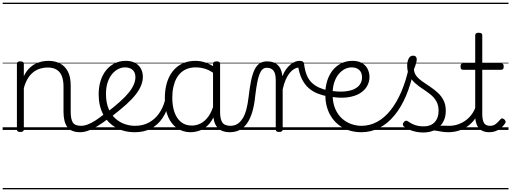

<svg xmlns="http://www.w3.org/2000/svg" viewBox="-20 -976 3839 1442"><path d="M584 17Q547 17 522.5 6.5Q498 -4 484 -24Q470 -44 463.5 -72.5Q457 -101 457 -137V-326Q457 -371 445 -403Q433 -435 406.5 -452Q380 -469 337 -469Q310 -469 282.5 -461Q255 -453 231.5 -435Q208 -417 189.5 -387.5Q171 -358 159 -314V-4Q159 6 152.5 10.5Q146 15 132 15Q119 15 113 10.5Q107 6 107 -4V-496Q107 -506 113 -510.5Q119 -515 132 -515Q146 -515 152.5 -510.5Q159 -506 159 -496V-404Q175 -437 196.5 -459.5Q218 -482 242.5 -495Q267 -508 292.5 -513.5Q318 -519 344 -519Q392 -519 429.5 -500Q467 -481 489 -440.5Q511 -400 511 -334V-137Q511 -82 526.5 -56.5Q542 -31 590 -31Q599 -31 604 -23.5Q609 -16 608.5 -7Q608 2 602 9.5Q596 17 584 17ZM0 436H646V446H0ZM0 -20H646V0H0ZM0 -505H646V-500H0ZM0 -956H646V-946H0Z M581 17Q570 17 564.5 9.5Q559 2 559.5 -7Q560 -16 567 -23.5Q574 -31 587 -31Q612 -31 638.5 -41Q665 -51 696.5 -71Q728 -91 767 -123Q775 -129 782.5 -126Q790 -123 795 -116Q800 -109 800.5 -100Q801 -91 793 -85Q750 -52 712.5 -29Q675 -6 642.5 5.5Q610 17 581 17ZM646 436V446ZM646 -20V0ZM646 -505V-500ZM646 -956V-946Z M781 -130Q839 -175 880.5 -212Q922 -249 947.5 -281Q973 -313 985 -341.5Q997 -370 997 -396Q997 -432 976 -451Q955 -470 919 -470Q893 -470 868 -457.5Q843 -445 822 -420Q801 -395 788.5 -357.5Q776 -320 776 -270Q776 -205 795.5 -159.5Q815 -114 847 -85.5Q879 -57 917.5 -44Q956 -31 993 -31Q1005 -31 1010.5 -23.5Q1016 -16 1016 -7Q1016 2 1010.5 9.5Q1005 17 993 17Q911 17 849.5 -18.5Q788 -54 754.5 -118Q721 -182 721 -268Q721 -323 735.5 -369Q750 -415 777 -448.5Q804 -482 841.5 -500.5Q879 -519 925 -519Q969 -519 997.5 -502Q1026 -485 1039.5 -458Q1053 -431 1053 -400Q1053 -368 1040 -335Q1027 -302 999.5 -266.5Q972 -231 927.5 -191Q883 -151 821 -103ZM646 436H1134V446H646ZM646 -20H1134V0H646ZM646 -505H1134V-500H646ZM646 -956H1134V-946H646Z M994 17Q983 17 977.5 9.5Q972 2 972 -7Q972 -16 977.5 -23.5Q983 -31 994 -31Q1052 -31 1097 -55Q1142 -79 1173 -122Q1204 -165 1219 -222Q1222 -232 1230.5 -233.5Q1239 -235 1246.5 -229.5Q1254 -224 1251 -213Q1236 -142 1201 -90Q1166 -38 1114 -10.5Q1062 17 994 17ZM1134 436V446ZM1134 -20V0ZM1134 -505V-500ZM1134 -956V-946Z M1411 17Q1356 17 1312 -12Q1268 -41 1243 -98Q1218 -155 1218 -238Q1218 -288 1227.5 -331Q1237 -374 1256 -408.5Q1275 -443 1302.5 -467.5Q1330 -492 1366.5 -505.5Q1403 -519 1448 -519Q1486 -519 1522.5 -506.5Q1559 -494 1595 -470V-419Q1555 -449 1520 -459.5Q1485 -470 1449 -470Q1417 -470 1389.5 -460.5Q1362 -451 1340.5 -432Q1319 -413 1304.5 -385.5Q1290 -358 1282 -322Q1274 -286 1274 -242Q1274 -180 1290.5 -133Q1307 -86 1339.5 -59.5Q1372 -33 1421 -33Q1455 -33 1487 -49Q1519 -65 1545.5 -101.5Q1572 -138 1589 -202L1607 -159Q1586 -85 1552.5 -47Q1519 -9 1481.5 4Q1444 17 1411 17ZM1707 17Q1673 17 1649 7Q1625 -3 1610 -22Q1595 -41 1587.5 -69Q1580 -97 1580 -132V-495Q1580 -506 1587 -510.5Q1594 -515 1608 -515Q1621 -515 1627 -510.5Q1633 -506 1633 -496V-133Q1633 -81 1650 -56Q1667 -31 1713 -31Q1720 -31 1724 -23.5Q1728 -16 1727.5 -7Q1727 2 1722.5 9.5Q1718 17 1707 17ZM1134 436H1769V446H1134ZM1134 -20H1769V0H1134ZM1134 -505H1769V-500H1134ZM1134 -956H1769V-946H1134Z M1704 17Q1695 17 1690.5 9.5Q1686 2 1686.5 -7Q1687 -16 1693 -23.5Q1699 -31 1710 -31Q1741 -31 1763.5 -45.5Q1786 -60 1803 -87.5Q1820 -115 1830.5 -155Q1841 -195 1847 -247Q1855 -318 1865.5 -369Q1876 -420 1891.5 -452Q1907 -484 1929.5 -499.5Q1952 -515 1985 -515Q1994 -515 1998.5 -508Q2003 -501 2002.5 -491.5Q2002 -482 1997 -474.5Q1992 -467 1983 -467Q1965 -467 1952 -455.5Q1939 -444 1929 -419Q1919 -394 1911.5 -354Q1904 -314 1897 -257Q1890 -186 1874.5 -134.5Q1859 -83 1835 -49Q1811 -15 1778.5 1Q1746 17 1704 17ZM1769 436H1869V446H1769ZM1769 -20H1869V0H1769ZM1769 -505H1869V-500H1769ZM1769 -956H1869V-946H1769Z M2076 15Q2063 15 2057 10.5Q2051 6 2051 -4V-374Q2051 -424 2034 -445.5Q2017 -467 1983 -467Q1973 -467 1968.5 -474.5Q1964 -482 1964 -491.5Q1964 -501 1969.5 -508Q1975 -515 1985 -515Q2009 -515 2028 -509.5Q2047 -504 2062 -491.5Q2077 -479 2086.5 -459.5Q2096 -440 2100 -412L2101 -403Q2113 -435 2129 -456.5Q2145 -478 2162.5 -492Q2180 -506 2197 -512.5Q2214 -519 2228 -519Q2238 -519 2243.5 -511.5Q2249 -504 2249 -494Q2249 -484 2243.5 -476.5Q2238 -469 2228 -469Q2210 -469 2191.5 -459Q2173 -449 2156 -428.5Q2139 -408 2125.5 -377Q2112 -346 2103 -304V-4Q2103 6 2096.5 10.5Q2090 15 2076 15ZM1869 436H2323V446H1869ZM1869 -20H2323V0H1869ZM1869 -505H2323V-500H1869ZM1869 -956H2323V-946H1869Z M2442 -252Q2403 -259 2366 -273.5Q2329 -288 2299 -314Q2269 -340 2248 -381.5Q2227 -423 2218 -484L2228 -519Q2246 -519 2254.5 -513Q2263 -507 2264 -494Q2270 -445 2284.5 -410.5Q2299 -376 2322.5 -354Q2346 -332 2377 -318Q2408 -304 2448 -296Q2460 -294 2464.5 -286.5Q2469 -279 2468 -270.5Q2467 -262 2460 -256Q2453 -250 2442 -252ZM2323 436H2348V446H2323ZM2323 -20H2348V0H2323ZM2323 -505H2348V-500H2323ZM2323 -956H2348V-946H2323Z M2453 -296Q2519 -285 2566 -289Q2613 -293 2642.5 -308Q2672 -323 2685.5 -345.5Q2699 -368 2699 -395Q2699 -431 2678 -450.5Q2657 -470 2621 -470Q2595 -470 2570 -457.5Q2545 -445 2524 -420Q2503 -395 2490.5 -357.5Q2478 -320 2478 -270Q2478 -205 2497.5 -159.5Q2517 -114 2549 -85.5Q2581 -57 2619.5 -44Q2658 -31 2695 -31Q2707 -31 2712.5 -23.5Q2718 -16 2718 -7Q2718 2 2712.5 9.5Q2707 17 2695 17Q2614 17 2552.5 -18.5Q2491 -54 2457 -118Q2423 -182 2423 -268Q2423 -323 2437.5 -369Q2452 -415 2479 -448.5Q2506 -482 2543.5 -500.5Q2581 -519 2627 -519Q2671 -519 2699.5 -502Q2728 -485 2741.5 -457Q2755 -429 2755 -398Q2755 -362 2737 -329.5Q2719 -297 2682 -274.5Q2645 -252 2587 -244.5Q2529 -237 2450 -252ZM2348 436H2836V446H2348ZM2348 -20H2836V0H2348ZM2348 -505H2836V-500H2348ZM2348 -956H2836V-946H2348Z M2695 17Q2683 17 2676.5 9.5Q2670 2 2670 -7Q2670 -16 2676.5 -23.5Q2683 -31 2695 -31Q2757 -31 2812.5 -61Q2868 -91 2914 -149Q2960 -207 2995 -289Q3030 -371 3052 -475Q3054 -484 3064 -485Q3074 -486 3083 -480Q3092 -474 3089 -459Q3068 -348 3031 -260Q2994 -172 2943 -110Q2892 -48 2829 -15.5Q2766 17 2695 17ZM2836 436H2861V446H2836ZM2836 -20H2861V0H2836ZM2836 -505H2861V-500H2836ZM2836 -956H2861V-946H2836Z M3348 17Q3315 17 3288.5 11.5Q3262 6 3237 3.5Q3212 1 3183 12L3204 -11Q3241 -25 3266.5 -29Q3292 -33 3312.5 -32Q3333 -31 3354 -31Q3363 -31 3367 -23.5Q3371 -16 3369.5 -7Q3368 2 3362.5 9.5Q3357 17 3348 17ZM3159 19Q3117 19 3079 7Q3041 -5 3012 -27Q3006 -33 3005.5 -41.5Q3005 -50 3013 -59Q3020 -68 3027.5 -69.5Q3035 -71 3044 -65Q3072 -45 3099.5 -36Q3127 -27 3164 -27Q3215 -27 3244.5 -58.5Q3274 -90 3274 -144Q3274 -186 3257 -215.5Q3240 -245 3213 -266.5Q3186 -288 3156 -307.5Q3126 -327 3099 -350.5Q3072 -374 3055 -406Q3038 -438 3038 -485Q3038 -511 3048.5 -534.5Q3059 -558 3083 -558Q3096 -558 3103 -550.5Q3110 -543 3110 -530Q3110 -519 3104.5 -499.5Q3099 -480 3089 -456Q3090 -427 3108 -404.5Q3126 -382 3153 -363.5Q3180 -345 3210 -325Q3240 -305 3267 -280.5Q3294 -256 3311 -223Q3328 -190 3328 -144Q3328 -71 3282 -26Q3236 19 3159 19ZM2861 436H3411V446H2861ZM2861 -20H3411V0H2861ZM2861 -505H3411V-500H2861ZM2861 -956H3411V-946H2861Z M3346 17Q3335 17 3329.5 9.5Q3324 2 3324.5 -7Q3325 -16 3332 -23.5Q3339 -31 3352 -31Q3389 -31 3421.5 -42.5Q3454 -54 3480.5 -74Q3507 -94 3526 -121.5Q3545 -149 3555 -182Q3558 -193 3567.5 -192Q3577 -191 3583.5 -184Q3590 -177 3587 -167Q3575 -125 3553 -91.5Q3531 -58 3499.5 -33.5Q3468 -9 3429 4Q3390 17 3346 17ZM3411 436V446ZM3411 -20V0ZM3411 -505V-500ZM3411 -956V-946Z M3655 17Q3619 17 3595.5 2.5Q3572 -12 3560.5 -40Q3549 -68 3549 -107V-452H3458Q3447 -452 3443 -458Q3439 -464 3439 -476Q3439 -489 3443 -494.5Q3447 -500 3458 -500H3549V-711Q3549 -721 3555.5 -725.5Q3562 -730 3575 -730Q3588 -730 3595 -725.5Q3602 -721 3602 -711V-500H3743Q3754 -500 3758.5 -494.5Q3763 -489 3763 -476Q3763 -464 3758.5 -458Q3754 -452 3743 -452H3602V-119Q3602 -78 3614 -54.5Q3626 -31 3661 -31Q3686 -31 3703.5 -45Q3721 -59 3738 -79Q3745 -88 3752.5 -86.5Q3760 -85 3768 -79Q3775 -72 3777 -64.5Q3779 -57 3774 -50Q3760 -29 3742 -14Q3724 1 3702 9Q3680 17 3655 17ZM3411 436H3799V446H3411ZM3411 -20H3799V0H3411ZM3411 -505H3799V-500H3411ZM3411 -956H3799V-946H3411Z"/></svg>

Font: Playwrite HU Guides
Style: Regular
Weight: 400
Designer: Veronika Burian, José Scaglione
Foundry: TypeTogether
Version: Version 1.003